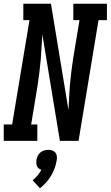

<svg xmlns="http://www.w3.org/2000/svg" viewBox="-42 -755 593 1029"><path d="M-22 0V-88H23L116 -647H83V-735H231L325 -165Q327 -199 328.5 -234Q330 -269 333 -303.5Q336 -338 340.5 -372.5Q345 -407 350 -441L384 -647H351V-735H531V-647H486L379 0H279L185 -570Q182 -536 180.5 -501Q179 -466 176 -431.5Q173 -397 168.5 -362.5Q164 -328 159 -294L125 -88H158V0ZM172 254 133 211Q148 199 159.5 185Q171 171 180 155Q172 153 165.5 147.5Q159 142 156 135Q153 128 152.5 119.5Q152 111 153 103Q155 92 160 81Q165 70 174 62.5Q183 55 194.5 51.5Q206 48 217 48Q228 48 238 51.5Q248 55 254.5 62.5Q261 70 262.5 81Q264 92 262 103Q259 124 251.5 145Q244 166 232.5 185.5Q221 205 205.5 222.5Q190 240 172 254Z"/></svg>

Font: Iosevka Slab Semibold Oblique
Style: Regular
Weight: 600
Italic angle: -9°
Monospace: yes
Designer: Belleve Invis
Foundry: Belleve Invis
Version: Version 11.1.1; ttfautohint (v1.8.3)